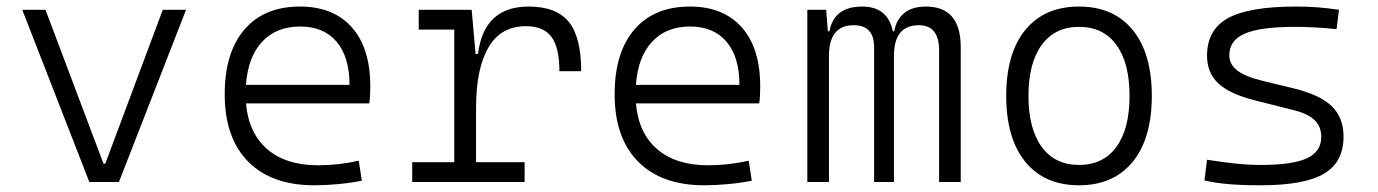

<svg xmlns="http://www.w3.org/2000/svg" viewBox="-20 -547 4142 577"><path d="M248.5 0 46.9 -517.6H116.7L291 -55.2H296.4L469.2 -517.6H539.1L337.4 0Z M924.3 9.8Q795.9 9.8 725.6 -61.5Q655.3 -132.8 655.3 -263.7Q655.3 -389.2 714.6 -458.3Q773.9 -527.3 881.3 -527.3Q981.9 -527.3 1037.4 -464.8Q1092.8 -402.3 1092.8 -287.1Q1092.8 -256.8 1089.8 -236.3H719.2Q727.1 -147 783.2 -98.6Q839.4 -50.3 936 -50.3Q996.6 -50.3 1058.1 -64L1067.4 -3.9Q1033.2 2.9 996.1 6.3Q959 9.8 924.3 9.8ZM719.2 -292H1030.3Q1030.3 -376 991.5 -421.6Q952.6 -467.3 882.3 -467.3Q810.1 -467.3 767.6 -421.4Q725.1 -375.5 719.2 -292Z M1410.6 -222.7V-59.6H1556.6V0H1218.8V-59.6H1345.2V-458H1238.3V-517.6H1397.5L1409.2 -384.8H1416.5Q1434.1 -527.3 1568.8 -527.3Q1651.9 -527.3 1689.2 -481.4Q1726.6 -435.5 1726.6 -333H1661.1Q1661.1 -404.3 1637.2 -436.3Q1613.3 -468.3 1560.5 -468.3Q1484.9 -468.3 1447.8 -404.3Q1410.6 -340.3 1410.6 -222.7Z M2096.2 9.8Q1967.8 9.8 1897.5 -61.5Q1827.1 -132.8 1827.1 -263.7Q1827.1 -389.2 1886.5 -458.3Q1945.8 -527.3 2053.2 -527.3Q2153.8 -527.3 2209.2 -464.8Q2264.6 -402.3 2264.6 -287.1Q2264.6 -256.8 2261.7 -236.3H1891.1Q1898.9 -147 1955.1 -98.6Q2011.2 -50.3 2107.9 -50.3Q2168.5 -50.3 2230 -64L2239.3 -3.9Q2205.1 2.9 2168 6.3Q2130.9 9.8 2096.2 9.8ZM1891.1 -292H2202.1Q2202.1 -376 2163.3 -421.6Q2124.5 -467.3 2054.2 -467.3Q1981.9 -467.3 1939.5 -421.4Q1897 -375.5 1891.1 -292Z M2802.2 0V-395.5Q2802.2 -471.2 2741.2 -471.2Q2666.5 -471.2 2666.5 -378.9V0H2606.9V-405.3Q2606.9 -471.2 2545.4 -471.2Q2471.2 -471.2 2471.2 -378.9V0H2406.2V-517.6H2462.9L2467.8 -453.1H2472.7Q2486.3 -527.3 2570.8 -527.3Q2647.9 -527.3 2663.1 -453.1H2667.5Q2673.3 -487.8 2697.3 -507.6Q2721.2 -527.3 2762.7 -527.3Q2867.2 -527.3 2867.2 -405.3V0Z M3222.7 9.8Q3119.1 9.8 3061.5 -60.5Q3003.9 -130.9 3003.9 -258.8Q3003.9 -387.2 3061.5 -457.3Q3119.1 -527.3 3222.7 -527.3Q3326.2 -527.3 3383.8 -457.3Q3441.4 -387.2 3441.4 -258.8Q3441.4 -130.9 3383.8 -60.5Q3326.2 9.8 3222.7 9.8ZM3222.7 -51.3Q3295.4 -51.3 3335 -105.5Q3374.5 -159.7 3374.5 -258.8Q3374.5 -357.9 3335 -412.1Q3295.4 -466.3 3222.7 -466.3Q3150.4 -466.3 3110.6 -412.1Q3070.8 -357.9 3070.8 -258.8Q3070.8 -159.7 3110.6 -105.5Q3150.4 -51.3 3222.7 -51.3Z M3768.6 9.8Q3711.9 9.8 3671.6 6.3Q3631.3 2.9 3599.6 -4.9L3607.4 -66.9Q3657.7 -59.1 3695.8 -55.2Q3733.9 -51.3 3768.6 -51.3Q3864.3 -51.3 3907.5 -71.3Q3950.7 -91.3 3950.7 -135.7Q3950.7 -166.5 3930.7 -186Q3910.6 -205.6 3866.7 -216.3L3750.5 -245.6Q3675.3 -264.6 3641.4 -296.4Q3607.4 -328.1 3607.4 -379.4Q3607.4 -458 3670.7 -492.7Q3733.9 -527.3 3875 -527.3Q3909.2 -527.3 3938.7 -525.1Q3968.3 -522.9 4003.9 -517.6L3996.6 -459.5Q3957 -463.4 3927.5 -464.8Q3897.9 -466.3 3872.1 -466.3Q3767.6 -466.3 3720.9 -446Q3674.3 -425.8 3674.3 -380.9Q3674.3 -354 3698 -335.4Q3721.7 -316.9 3773.9 -304.2L3866.7 -281.7Q3946.8 -262.2 3982.2 -227.8Q4017.6 -193.4 4017.6 -136.2Q4017.6 -59.6 3958.7 -24.9Q3899.9 9.8 3768.6 9.8Z"/></svg>

Font: CaskaydiaMono NF Light
Style: Regular
Weight: 300
Designer: Aaron Bell
Foundry: Saja Typeworks
Version: Version 2111.001; ttfautohint (v1.8.4);Nerd Fonts 3.1.1